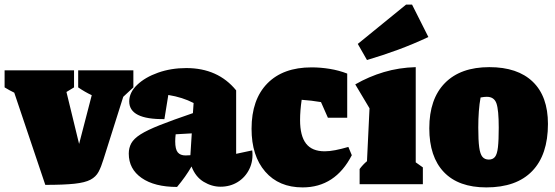

<svg xmlns="http://www.w3.org/2000/svg" viewBox="-55 -801 2412 835"><path d="M142 3 7 -398Q-14 -408 -35 -421V-495H267V-421L234 -401L289 -175L344 -387Q314 -401 285 -421V-495H525V-421L481 -380L395 -108Q385 -75 373.5 -53.5Q362 -32 338.5 -19.5Q315 -7 269 -2Q223 3 142 3Z M715 12Q617 12 561 -27Q505 -66 505 -133Q505 -158 516 -178Q527 -198 556 -216.5Q585 -235 640.5 -257Q696 -279 784 -309L787 -353Q739 -378 677 -388L660 -283Q507 -281 507 -360Q507 -399 541.5 -432Q576 -465 632.5 -485Q689 -505 755 -505Q893 -505 972 -408V-132L1042 -147Q1047 -102 1029.5 -66Q1012 -30 979 -9.5Q946 11 904 11Q866 11 830.5 -10.5Q795 -32 778 -77Q752 -32 715 12ZM707 -186Q707 -152 718 -138.5Q729 -125 752 -125Q763 -125 773 -126L779 -221L709 -217Q707 -201 707 -186Z M1261 14Q1158 14 1098.5 -54.5Q1039 -123 1039 -241Q1039 -368 1107.5 -438Q1176 -508 1300 -508Q1339 -508 1379 -501.5Q1419 -495 1455 -481V-289H1371L1341 -357Q1300 -364 1257 -367Q1250 -320 1250 -279Q1250 -210 1276 -176.5Q1302 -143 1357 -143Q1378 -143 1403.5 -148Q1429 -153 1460 -162L1475 -126Q1403 14 1261 14Z M1509 0V-66Q1523 -85 1541 -100L1552 -330L1490 -434Q1549 -468 1614.5 -487.5Q1680 -507 1753 -509V-95L1784 -73V0ZM1541 -540 1501 -610 1711 -781H1737L1808 -640Q1742 -609 1675.5 -584.5Q1609 -560 1541 -540Z M2060 14Q1939 14 1875.5 -52.5Q1812 -119 1812 -243Q1812 -371 1880 -440Q1948 -509 2073 -509Q2196 -509 2262 -445.5Q2328 -382 2328 -262Q2328 -128 2259.5 -57Q2191 14 2060 14ZM2071 -107Q2088 -107 2097.5 -118.5Q2107 -130 2110.5 -160.5Q2114 -191 2114 -246Q2114 -323 2104 -351.5Q2094 -380 2062 -380Q2051 -380 2035 -377Q2025 -323 2025 -246Q2025 -191 2029 -161Q2033 -131 2043 -119Q2053 -107 2071 -107Z"/></svg>

Font: Piazzolla Black
Style: Regular
Weight: 900
Designer: Juan Pablo del Peral
Foundry: Huerta Tipografica
Version: Version 1.330